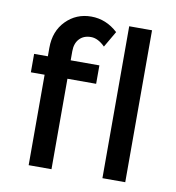

<svg xmlns="http://www.w3.org/2000/svg" viewBox="-67 -605 610 666"><g transform="rotate(10 238.0 -272.5)"><path d="M157.7 -383.5H258.8V-318.6H157.7V0H77.3V-318.6H28.9V-383.5H77.3V-413.4Q77.3 -472.2 113.4 -508.8Q149.5 -545.4 202.1 -545.4Q254.6 -545.4 295.9 -507.2L262.9 -450.5Q238.1 -475.3 213.4 -475.3Q187.6 -475.3 172.7 -459.3Q157.7 -443.3 157.7 -415.5ZM417.5 0H337.1V-535.1H417.5Z"/></g></svg>

Font: NATS
Style: Regular
Weight: 400
Designer: Purushoth Kumar Guthula
Foundry: Silicon Andhra, USA.
Version: Version 1.0.4; ttfautohint (v1.2.25-373a) -l 7 -r 28 -G 50 -